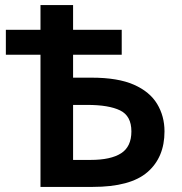

<svg xmlns="http://www.w3.org/2000/svg" viewBox="-20 -734 714 754"><path d="M139 0V-519H3V-617H139V-714H267V-617H458V-519H267V-429H340Q443 -429 505.5 -401.5Q568 -374 597 -326Q626 -278 626 -218Q626 -116 559 -58Q492 0 344 0ZM336 -106Q415 -106 455.5 -132Q496 -158 496 -218Q496 -279 451.5 -300.5Q407 -322 323 -322H267V-106Z"/></svg>

Font: Noto Sans SemiBold
Style: Regular
Weight: 600
Designer: Monotype Design Team
Foundry: Monotype Imaging Inc.
Version: Version 2.007